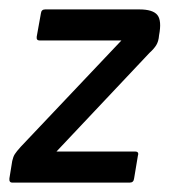

<svg xmlns="http://www.w3.org/2000/svg" viewBox="-28 -388 375 408"><path d="M92 -66H259Q268 -66 265 -57L257 -9Q256 0 248 0H-2Q-9 0 -8 -9L-2 -46Q0 -55 3.5 -60.5Q7 -66 16 -76L230 -302H56Q49 -302 50 -310L59 -360Q60 -368 68 -368H268Q297 -368 306.5 -356Q316 -344 310 -313Q309 -300 304 -292Q299 -284 290 -276Z"/></svg>

Font: Zain
Style: Italic
Weight: 400
Italic angle: -10°
Designer: Zain,Boutros
Foundry: Mobile Telecommunications Company (Zain), 2024
Version: Version 1.51; ttfautohint (v1.8.4)